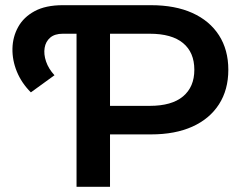

<svg xmlns="http://www.w3.org/2000/svg" viewBox="-20 -720 947 740"><path d="M99 -364Q63 -400 45 -444Q27 -488 28 -533Q29 -578 50 -616Q71 -654 113.5 -677Q156 -700 222 -700H562Q655 -700 721.5 -670Q788 -640 824 -584Q860 -528 860 -451Q860 -374 824 -318Q788 -262 721.5 -232Q655 -202 562 -202H404V0H275V-590H222Q191 -590 173.5 -575Q156 -560 152 -535.5Q148 -511 157.5 -483Q167 -455 190 -430ZM404 -312H557Q642 -312 685.5 -348.5Q729 -385 729 -451Q729 -518 685.5 -554Q642 -590 557 -590H404Z"/></svg>

Font: Montserrat Thin SemiBold
Style: Regular
Weight: 600
Version: Version 9.000